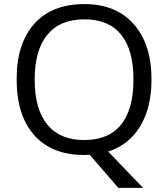

<svg xmlns="http://www.w3.org/2000/svg" viewBox="-20 -745 819 935"><path d="M717.8 -357.9Q717.8 -220.7 662.6 -129.9Q607.4 -39.1 506.8 -6.8L676.8 169.9H556.2L417 8.8L390.1 9.8Q232.4 9.8 146.7 -86.7Q61 -183.1 61 -358.9Q61 -533.2 147 -629.2Q232.9 -725.1 391.1 -725.1Q544.9 -725.1 631.3 -627.4Q717.8 -529.8 717.8 -357.9ZM148.9 -357.9Q148.9 -212.9 210.7 -137.9Q272.5 -63 390.1 -63Q508.8 -63 569.3 -137.7Q629.9 -212.4 629.9 -357.9Q629.9 -502 569.6 -576.4Q509.3 -650.9 391.1 -650.9Q272.5 -650.9 210.7 -575.9Q148.9 -501 148.9 -357.9Z"/></svg>

Font: f0_18033 
Style: Regular
Weight: 400
Foundry: Ascender Corporation
Version: Version 1.10